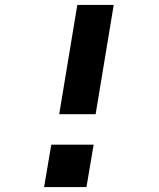

<svg xmlns="http://www.w3.org/2000/svg" viewBox="-20 -755 640 775"><path d="M219 -294 292 -735H439L366 -294ZM158 0 187 -171H358L329 0Z"/></svg>

Font: Iosevka SS04 Hv Ex Obl
Style: Regular
Weight: 900
Width: 7
Italic angle: -9°
Monospace: yes
Designer: Belleve Invis
Foundry: Belleve Invis
Version: Version 19.0.0; ttfautohint (v1.8.4)